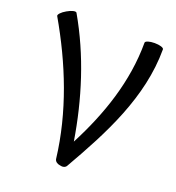

<svg xmlns="http://www.w3.org/2000/svg" viewBox="-152 -953 1015 1108"><g transform="rotate(20 355.0 -399.0)"><path d="M381 20C528 -236 670 -505 670 -800C670 -810 645 -818 613 -818C582 -818 557 -810 557 -800C557 -562 479 -335 369 -124C329 -371 254 -611 129 -828C124 -837 98 -831 71 -815C44 -800 26 -780 31 -772C170 -531 274 -271 307 5C309 19 323 30 340 32C357 37 374 33 381 20Z"/></g></svg>

Font: Nupuram SemiBold
Style: Regular
Weight: 600
Designer: Santhosh Thottingal (santhosh.thottingal@gmail.com)
Foundry: SMC
Version: Version 1.000